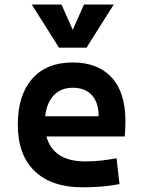

<svg xmlns="http://www.w3.org/2000/svg" viewBox="-20 -796 626 826"><path d="M335.4 9.8Q201.7 9.8 129.2 -59.8Q56.6 -129.4 56.6 -259.8Q56.6 -386.7 118.4 -457Q180.2 -527.3 292.5 -527.3Q400.9 -527.3 460.2 -462.9Q519.5 -398.4 519.5 -275.9Q519.5 -240.7 516.6 -209H179.7Q209 -101.6 347.2 -101.6Q381.3 -101.6 414.3 -105.2Q447.3 -108.9 481.4 -115.2L494.1 -3.9Q445.8 4.9 406 7.3Q366.2 9.8 335.4 9.8ZM174.3 -295.9H404.3Q404.3 -355.5 375 -387Q345.7 -418.5 293.5 -418.5Q242.7 -418.5 211.9 -386.7Q181.2 -355 174.3 -295.9ZM233.9 -590.8 116.7 -776.4H244.6L293 -667.5L341.3 -776.4H469.2L352.1 -590.8Z"/></svg>

Font: CaskaydiaCove NFP SemiBold
Style: Regular
Weight: 600
Designer: Aaron Bell
Foundry: Saja Typeworks
Version: Version 2111.001; VTT 6.35;Nerd Fonts 3.1.1